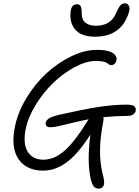

<svg xmlns="http://www.w3.org/2000/svg" viewBox="-20 -1013 827 1141"><path d="M543.9 -794.9Q502.9 -794.9 472.7 -806.4Q442.4 -817.9 426.3 -837.9Q410.2 -857.9 403.3 -882.1Q396.5 -906.2 398.9 -935.1Q401.4 -987.8 437 -987.8Q453.1 -987.8 459.5 -976.1Q465.8 -964.4 465.8 -930.2Q465.8 -895 488.5 -877.4Q511.2 -859.9 549.8 -859.9Q636.2 -859.9 668 -931.2Q683.6 -967.8 694.8 -980.5Q706.1 -993.2 721.2 -993.2Q739.7 -993.2 746.6 -977.1Q753.4 -960.9 746.1 -939.9Q702.1 -794.9 543.9 -794.9ZM280.8 -256.8Q247.1 -256.8 252 -286.1Q258.8 -313.5 324.2 -329.1Q456.1 -359.4 552 -375.2Q647.9 -391.1 732.9 -391.1Q767.6 -391.1 778.6 -381.1Q789.6 -371.1 786.1 -353Q783.7 -341.3 771 -332.8Q758.3 -324.2 737.8 -324.2Q676.8 -324.2 594.2 -316.9Q597.2 -305.7 592.8 -286.1Q558.1 -109.9 588.9 15.1Q596.2 44.9 598.1 58.1Q600.1 71.3 598.1 81.1Q596.2 93.8 587.6 100.8Q579.1 107.9 566.9 107.9Q548.3 107.9 537.8 95.5Q527.3 83 520 54.2Q495.6 -46.9 517.1 -212.9Q477.5 -151.4 440.2 -108.6Q402.8 -65.9 367.7 -42.5Q332.5 -19 301 -9Q269.5 1 234.9 1Q189 1 152.8 -15.1Q116.7 -31.2 92.8 -63.5Q68.8 -95.7 62 -144Q55.2 -192.4 67.9 -256.8Q85.4 -345.2 137.2 -430.7Q189 -516.1 257.1 -578.4Q325.2 -640.6 404.5 -678.7Q483.9 -716.8 555.2 -716.8Q620.6 -716.8 648.9 -698.7Q677.2 -680.7 671.9 -652.8Q668.9 -640.6 660.6 -633.3Q652.3 -626 642.1 -626Q633.8 -626 627.4 -629.9Q621.1 -633.8 616 -638.4Q610.8 -643.1 594 -647Q577.1 -650.9 549.8 -650.9Q492.7 -650.9 424.6 -614.5Q356.4 -578.1 297.4 -521.5Q238.3 -464.8 192.6 -390.9Q147 -316.9 132.8 -246.1Q115.2 -158.2 145 -111.1Q174.8 -64 237.8 -64Q304.7 -64 366.7 -120.4Q428.7 -176.8 498 -291Q502.4 -298.3 506.8 -304.2Q461.9 -295.9 411.9 -283.4Q361.8 -271 330.6 -263.9Q299.3 -256.8 280.8 -256.8Z"/></svg>

Font: Shantell Sans Irregular Bouncy
Style: Italic
Weight: 300
Italic angle: -11.31°
Designer: Stephen Nixon, Anya Danilova, Shantell Martin
Foundry: Arrow Type
Version: Version 1.006;[9816181b4]